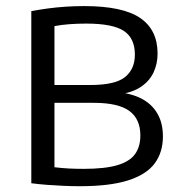

<svg xmlns="http://www.w3.org/2000/svg" viewBox="-20 -622 606 647"><path d="M248.5 5.5Q221.5 5.5 194.2 4.2Q167 3 139.8 1Q112.5 -1 85.5 -4.5V-584.5Q112 -589.5 141.5 -593.5Q171 -597.5 201.8 -599.5Q232.5 -601.5 263.5 -601.5Q393.5 -601.5 452.2 -561.5Q511 -521.5 511 -441.5Q511 -407.5 497.8 -378.8Q484.5 -350 456.5 -330.5Q428.5 -311 384.5 -304.5L385.5 -310.5Q432 -304.5 463.8 -285.8Q495.5 -267 512.2 -236Q529 -205 529 -162.5Q529 -108.5 501 -71Q473 -33.5 411.2 -14Q349.5 5.5 248.5 5.5ZM262 -53Q334 -53 375.8 -65.5Q417.5 -78 435.2 -103Q453 -128 453 -165.5Q453 -221 415.8 -248.2Q378.5 -275.5 295.5 -275.5H153V-335.5H283Q368 -335.5 401.2 -362.2Q434.5 -389 434.5 -438Q434.5 -493.5 397 -518Q359.5 -542.5 271 -542.5Q241 -542.5 214 -540.5Q187 -538.5 163.5 -534V-58.5Q188 -55.5 211.8 -54.2Q235.5 -53 262 -53Z"/></svg>

Font: Encode Sans SC
Style: Regular
Weight: 400
Version: Version 3.002